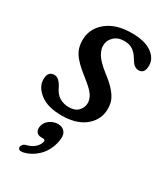

<svg xmlns="http://www.w3.org/2000/svg" viewBox="-173 -516 702 816"><g transform="rotate(30 178.0 -108.5)"><path d="M151 -37.5Q181 -37.5 196.8 -54.2Q212.5 -71 212.5 -93Q212.5 -111.5 199.8 -130.8Q187 -150 144.5 -183Q94 -222 75.8 -251.2Q57.5 -280.5 59 -320Q61.5 -373.5 106.2 -409Q151 -444.5 227 -444.5Q291 -444.5 324.8 -420.2Q358.5 -396 358.5 -361.5Q358.5 -321.5 329.5 -321.5Q317.5 -321.5 308 -328.8Q298.5 -336 287 -355.5Q274 -377.5 257.2 -388.5Q240.5 -399.5 216 -399.5Q184.5 -399.5 165.5 -381.2Q146.5 -363 146.5 -337Q146.5 -318 159.5 -296Q172.5 -274 213 -241.5Q252 -212 271 -188.5Q290 -165 295.2 -144Q300.5 -123 298 -101Q293 -53.5 252 -22.5Q211 8.5 141.5 8.5Q73 8.5 35.8 -20.5Q-1.5 -49.5 -1.5 -86.5Q-1.5 -126 30.5 -126Q53 -126 71 -91.5Q84 -62 104.5 -49.8Q125 -37.5 151 -37.5ZM115 132Q96.5 132 89.2 120.2Q82 108.5 86.5 90Q92 71 109.8 59Q127.5 47 148 47Q172 47 183.8 64.5Q195.5 82 185.5 119.5Q174 162.5 145.2 189.8Q116.5 217 80.5 225.5Q55 230.5 54.5 213Q55.5 206.5 60.5 200.5Q65.5 194.5 76 192Q101 185.5 114.8 172.2Q128.5 159 132 145Q135.5 132 123 132Z"/></g></svg>

Font: Fraunces 144pt S100
Style: Italic
Weight: 400
Italic angle: -16°
Version: Version 1.000; ttfautohint (v1.8.3)